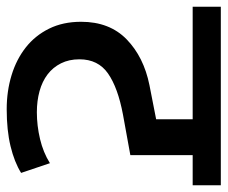

<svg xmlns="http://www.w3.org/2000/svg" viewBox="-83 -603 679 573"><g transform="rotate(90 256.5 -316.5)"><path d="M486 -40Q454 -20 406.5 -8.5Q359 3 296 3Q242 3 194.5 -11.5Q147 -26 111.5 -54Q76 -82 55.5 -123.5Q35 -165 35 -219Q35 -304 87.5 -355Q140 -406 224 -423L326 -443V-552H-10V-636H523V-552H433V-366L312 -344Q232 -329 189.5 -299.5Q147 -270 147 -214Q147 -183 159 -159Q171 -135 192 -119Q213 -103 242 -95Q271 -87 305 -87Q345 -87 385 -96.5Q425 -106 457 -126Z"/></g></svg>

Font: Mukta SemiBold
Style: Regular
Weight: 600
Designer: Girish Dalvi and Yashodeep Gholap
Foundry: Ek Type
Version: Version 2.538;PS 1.002;hotconv 16.6.51;makeotf.lib2.5.65220;